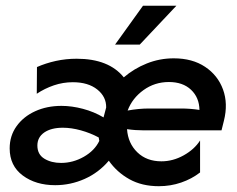

<svg xmlns="http://www.w3.org/2000/svg" viewBox="-20 -628 814 659"><path d="M525 11.1Q467.4 11.1 424.3 -12.8Q381.2 -36.8 353.5 -76.4Q318.8 -35.4 270.5 -13.9Q222.2 7.6 169.4 7.6Q102.8 7.6 58 -25.7Q13.2 -59 13.2 -118.8Q13.2 -161.8 36.8 -194.8Q60.4 -227.8 100.7 -246.2Q141 -264.6 191 -264.6Q226.4 -264.6 264.6 -254.5Q302.8 -244.4 335.4 -225L344.4 -259Q345.1 -295.8 313.9 -320.8Q282.6 -345.8 229.9 -345.8Q196.5 -345.8 164.9 -335.1Q133.3 -324.3 106.2 -306.2L106.9 -397.9Q136.8 -411.1 171.5 -418.8Q206.2 -426.4 243.1 -426.4Q353.5 -426.4 404.9 -362.5Q439.6 -392.4 483.7 -410.1Q527.8 -427.8 576.4 -427.8Q640.3 -427.8 684 -398.6Q727.8 -369.4 745.5 -320.8Q763.2 -272.2 748.6 -213.9L740.3 -180.6H473.6Q459 -180.6 444.8 -181.6Q430.6 -182.6 416 -184.7Q419.4 -136.1 451.4 -105.2Q483.3 -74.3 534 -74.3Q573.6 -74.3 610.4 -94.8Q647.2 -115.3 666.7 -145.8V-36.1Q638.2 -13.9 601.7 -1.4Q565.3 11.1 525 11.1ZM418.1 -248.6Q455.6 -255.6 492.4 -255.6H601.4Q633.3 -255.6 664.6 -250.7Q663.9 -293.1 635.8 -319.8Q607.6 -346.5 559.7 -346.5Q511.1 -346.5 472.6 -318.8Q434 -291 418.1 -248.6ZM189.6 -68.8Q230.6 -68.8 267.7 -89.9Q304.9 -111.1 320.8 -144.4L318.8 -156.2Q290.3 -171.5 257.6 -180.6Q225 -189.6 195.8 -189.6Q155.6 -189.6 131.9 -173.3Q108.3 -156.9 108.3 -128.5Q108.3 -97.9 132.3 -83.3Q156.2 -68.8 189.6 -68.8ZM375 -475 470.8 -608.3H585.4L459.7 -475Z"/></svg>

Font: Afacad Medium
Style: Italic
Weight: 500
Italic angle: -14°
Designer: Kristian Moeller
Foundry: Dicotype
Version: Version 1.000; ttfautohint (v1.8.4.7-5d5b)